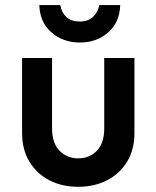

<svg xmlns="http://www.w3.org/2000/svg" viewBox="-20 -719 612 751"><path d="M286.1 11.7Q222.7 11.7 173.3 -13.7Q124 -39.1 95.2 -86.4Q66.4 -133.8 66.4 -199.2V-492.2H183.6V-216.8Q183.6 -159.2 212.9 -129.4Q242.2 -99.6 286.1 -99.6Q330.1 -99.6 358.9 -129.4Q387.7 -159.2 387.7 -216.8V-492.2H505.9V-199.2Q505.9 -133.8 477.1 -86.4Q448.2 -39.1 398.4 -13.7Q348.6 11.7 286.1 11.7ZM292 -552.7Q226.6 -552.7 181.2 -592.3Q135.7 -631.8 133.8 -699.2H215.8Q220.7 -669.9 239.7 -652.3Q258.8 -634.8 292 -634.8Q325.2 -634.8 344.7 -653.8Q364.3 -672.9 368.2 -699.2H450.2Q448.2 -631.8 403.3 -592.3Q358.4 -552.7 292 -552.7Z"/></svg>

Font: Sen SemiBold
Style: Regular
Weight: 600
Designer: Kosal Sen, Philatype
Foundry: Philatype
Version: Version 2.000;gftools[0.9.31]